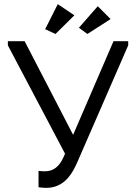

<svg xmlns="http://www.w3.org/2000/svg" viewBox="-20 -899 657 927"><path d="M528 -700H599V-680L352 -113Q323 -47 286.5 -19.5Q250 8 204 8Q187 8 166 5V-74Q180 -72 198 -72Q257 -72 287 -141L294 -157L18 -680V-700H99L333 -248ZM198 -758 259 -879 339 -825 248 -735ZM361 -765 452 -869 514 -807 402 -735Z"/></svg>

Font: Tilda Sans
Style: Regular
Weight: 400
Designer: ParaType Ltd
Foundry: ParaType Ltd
Version: Version 1.002W